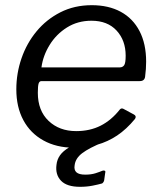

<svg xmlns="http://www.w3.org/2000/svg" viewBox="-20 -560 621 741"><path d="M265 10Q198 10 147.5 -18Q97 -46 70 -96.5Q43 -147 43 -215Q43 -277 63 -335Q83 -393 121 -439Q159 -485 213 -512.5Q267 -540 334 -540Q399 -540 446 -514.5Q493 -489 518.5 -440Q544 -391 544 -322Q544 -308 543 -293.5Q542 -279 540 -264Q539 -256 534 -251.5Q529 -247 519 -247H140Q132 -247 129 -237.5Q126 -228 126 -202Q126 -133 167.5 -93.5Q209 -54 274 -54Q327 -54 368.5 -75Q410 -96 443 -138Q447 -142 451 -141.5Q455 -141 458 -139L497 -118Q508 -112 501 -101Q468 -61 432 -37Q396 -13 355 -1.5Q314 10 265 10ZM443 -300Q453 -300 459 -308Q465 -316 465 -345Q465 -404 430 -442Q395 -480 333 -480Q280 -480 238.5 -454Q197 -428 171.5 -386.5Q146 -345 140 -300ZM198 76Q200 56 211.5 39.5Q223 23 248 8Q273 -7 315 -19L378 -11Q324 11 297.5 31Q271 51 268 78Q265 96 275 105Q285 114 309 114Q332 114 349 108.5Q366 103 375 99Q381 97 384.5 99Q388 101 386 107L382 136Q381 140 379 143Q377 146 374 148Q360 152 337.5 156.5Q315 161 289 161Q238 161 215.5 137.5Q193 114 198 76Z"/></svg>

Font: Libre Franklin
Style: Italic
Weight: 400
Italic angle: -8°
Designer: Pablo Impallari, Rodrigo Fuenzalida, Nhung Nguyen
Foundry: Impallari Type
Version: Version 3.000